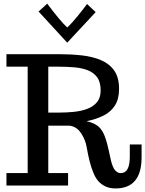

<svg xmlns="http://www.w3.org/2000/svg" viewBox="-20 -1038 813 1074"><path d="M626 16.1Q595.2 16.1 571.3 5.4Q547.4 -5.4 531.2 -23.4Q514.6 -41.5 502.2 -72Q489.7 -102.5 481.4 -135.3Q477.5 -151.9 473.1 -171.6Q468.8 -191.4 464.8 -214.8Q458.5 -252.9 436.5 -288.6Q414.6 -324.2 379.9 -333Q372.1 -335 365.2 -335H250V-69.8H360.8V0H16.1V-69.8H134.8V-665H16.1V-734.9H310.1Q376.5 -734.9 436.8 -728.3Q497.1 -721.7 544.2 -701.9Q591.3 -682.1 618.7 -643.6Q646 -605 646 -541Q646 -483.9 623 -448Q600.1 -412.1 559.3 -391.6Q518.6 -371.1 463.9 -359.9Q519 -348.1 543.5 -316.9Q556.2 -300.3 563.7 -281.7Q571.3 -263.2 579.1 -234.9Q583.5 -218.8 588.6 -195.1Q593.8 -171.4 597.2 -155.8Q600.1 -140.1 605.7 -122.3Q611.3 -104.5 617.7 -94.2Q623.5 -84 633.3 -76.9Q643.1 -69.8 655.8 -69.8Q706.1 -69.8 706.1 -162.1V-230H772V-158.2Q772 16.1 626 16.1ZM250 -408.2H311Q352.5 -408.2 393.6 -412.4Q434.6 -416.5 468.5 -429.2Q502.4 -441.9 522.7 -466.6Q543 -491.2 543 -532.2Q543 -579.1 523.2 -606Q503.4 -632.8 469.7 -645.5Q436 -658.2 393.8 -661.6Q351.6 -665 307.1 -665H250ZM356 -799.3 195.8 -973.6 244.1 -1017.6Q318.8 -918 356 -884.3Q367.7 -894.5 384.3 -913.1Q400.9 -931.6 418 -952.6Q435.1 -973.6 447.8 -990.2L466.8 -1015.6L515.1 -970.2Z"/></svg>

Font: Trocchi
Style: Regular
Weight: 400
Designer: Vernon Adams
Foundry: Vernon Adams
Version: Version 1.101; ttfautohint (v1.8.4.7-5d5b);gftools[0.9.27]